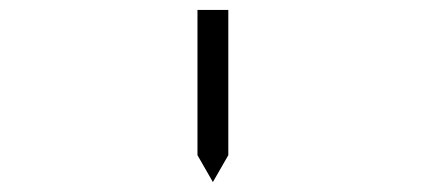

<svg xmlns="http://www.w3.org/2000/svg" viewBox="-20 -912 856 386"><path d="M377 -892H439V-618V-600L408 -546L377 -600V-618Z"/></svg>

Font: DSEG14 Classic Mini
Style: Light
Weight: 300
Designer: Keshikan(Twitter:@keshinomi_88pro)
Version: Version 0.46